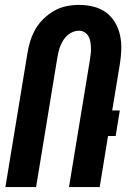

<svg xmlns="http://www.w3.org/2000/svg" viewBox="-20 -762 540 782"><path d="M2 0 92 -547Q96 -572 104 -597Q112 -622 125.5 -645Q139 -668 159 -687Q179 -706 202.5 -719Q226 -732 251.5 -737Q277 -742 302 -742Q332 -742 360.5 -735Q389 -728 411.5 -711.5Q434 -695 448.5 -670.5Q463 -646 469 -618Q475 -590 474 -560Q473 -530 468 -500L437 -312H468L451 -208H420L386 0H261L346 -517Q348 -530 349.5 -542.5Q351 -555 350.5 -567.5Q350 -580 348 -592Q346 -604 340.5 -614Q335 -624 324.5 -630.5Q314 -637 301 -637Q290 -637 278 -632.5Q266 -628 256 -619.5Q246 -611 239 -600Q232 -589 227 -577.5Q222 -566 219 -554Q216 -542 214 -530L127 0Z"/></svg>

Font: Iosevka Extrabold Oblique
Style: Regular
Weight: 800
Italic angle: -9°
Monospace: yes
Designer: Belleve Invis
Foundry: Belleve Invis
Version: Version 32.5.0; ttfautohint (v1.8.4)